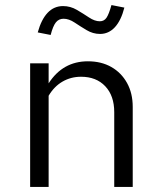

<svg xmlns="http://www.w3.org/2000/svg" viewBox="-20 -738 640 758"><path d="M99 0V-488H172V-409Q228 -496 327 -496Q380 -496 419.5 -473.5Q459 -451 481.5 -410.5Q504 -370 504 -316V0H431V-295Q431 -360 395.5 -397.5Q360 -435 300 -435Q260 -435 227 -416Q194 -397 172 -360V0ZM180 -600 129 -610Q143 -661 168 -687.5Q193 -714 229 -714Q258 -714 283.5 -699Q309 -684 331.5 -669Q354 -654 374 -654Q391 -654 400.5 -668Q410 -682 420 -718L471 -708Q458 -657 433.5 -630.5Q409 -604 375 -604Q347 -604 322 -619Q297 -634 274.5 -649Q252 -664 231 -664Q212 -664 200.5 -649.5Q189 -635 180 -600Z"/></svg>

Font: Red Hat Mono
Style: Regular
Weight: 400
Designer: Pentagram, MCKL
Foundry: Pentagram, MCKL
Version: Version 1.023